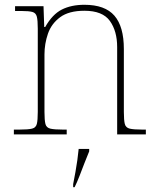

<svg xmlns="http://www.w3.org/2000/svg" viewBox="-20 -562 657 803"><path d="M38 0V-20H61Q98 -20 114 -24Q130 -28 134 -43.5Q138 -59 138 -94V-442Q138 -477 134 -492.5Q130 -508 115.5 -512Q101 -516 71 -516H43V-536H162L165 -449H169Q199 -502 238.5 -522Q278 -542 333 -542Q419 -542 458.5 -496.5Q498 -451 498 -357V-94Q498 -59 502 -43.5Q506 -28 522.5 -24Q539 -20 575 -20H590V0H470V-365Q470 -432 439.5 -474.5Q409 -517 333 -517Q268 -517 231.5 -490Q195 -463 180.5 -421Q166 -379 166 -334V-94Q166 -59 170 -43.5Q174 -28 190.5 -24Q207 -20 243 -20H259V0ZM286 208Q291 183 295.5 157.5Q300 132 303.5 107.5Q307 83 309 61H353V71Q344 92 333.5 119.5Q323 147 312.5 174Q302 201 292 221H286Z"/></svg>

Font: Noto Serif Khmer Thin
Style: Regular
Weight: 250
Version: Version 2.003